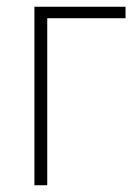

<svg xmlns="http://www.w3.org/2000/svg" viewBox="-20 -549 411 569"><path d="M82 0H120V-495H352V-529H82Z"/></svg>

Font: Noto Sans SemiCondensed ExtraLight
Style: Regular
Weight: 200
Width: 4
Designer: Monotype Design Team
Foundry: Monotype Imaging Inc.
Version: Version 2.013